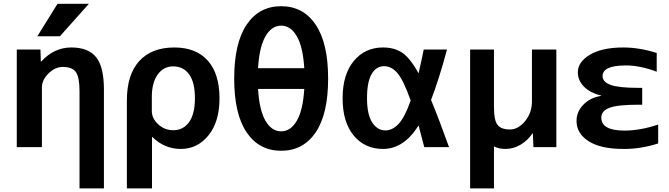

<svg xmlns="http://www.w3.org/2000/svg" viewBox="-20 -783 3562 1022"><path d="M359.4 -530.3Q450.2 -530.3 491.7 -478.5Q533.2 -426.8 533.2 -306.6V219.7H403.3V-296.9Q403.3 -372.1 383.8 -399.4Q364.3 -426.8 314.5 -426.8Q273.4 -426.8 238.3 -392.1Q203.1 -357.4 203.1 -317.4V0H69.3V-519.5H195.3L197.3 -455.1H199.2Q267.6 -530.3 359.4 -530.3ZM286.1 -762.7H453.1L298.8 -589.8H178.7Z M901.4 -429.7Q850.6 -429.7 819.3 -386.2Q788.1 -342.8 788.1 -266.6V-192.4Q788.1 -152.3 822.3 -121.1Q856.4 -89.8 902.3 -89.8Q955.1 -89.8 986.3 -132.8Q1017.6 -175.8 1017.6 -259.8Q1017.6 -344.7 986.8 -387.2Q956.1 -429.7 901.4 -429.7ZM1148.4 -259.8Q1148.4 -134.8 1089.8 -62.5Q1031.2 9.8 942.4 9.8Q855.5 9.8 791 -53.7H789.1V219.7H655.3V-247.1Q655.3 -385.7 721.2 -458Q787.1 -530.3 908.2 -530.3Q1023.4 -530.3 1085.9 -460.4Q1148.4 -390.6 1148.4 -259.8Z M1293 -651.9Q1359.4 -750 1476.6 -750Q1593.8 -750 1660.2 -651.9Q1726.6 -553.7 1726.6 -364.7Q1726.6 -175.8 1660.2 -78.1Q1593.8 19.5 1476.6 19.5Q1359.4 19.5 1293 -78.1Q1226.6 -175.8 1226.6 -364.7Q1226.6 -553.7 1293 -651.9ZM1353.5 -309.6Q1360.4 -196.3 1393.1 -140.1Q1425.8 -84 1476.6 -84Q1527.3 -84 1560.1 -140.6Q1592.8 -197.3 1599.6 -309.6ZM1353.5 -419.9H1599.6Q1592.8 -533.2 1560.1 -589.8Q1527.3 -646.5 1476.6 -646.5Q1425.8 -646.5 1393.1 -589.8Q1360.4 -533.2 1353.5 -419.9Z M2274.4 -251Q2315.4 -152.3 2370.1 0H2238.3Q2214.8 -87.9 2208 -115.2Q2129.9 9.8 2018.6 9.8Q1921.9 9.8 1862.8 -61.5Q1803.7 -132.8 1803.7 -259.8Q1803.7 -386.7 1863.3 -458.5Q1922.9 -530.3 2018.6 -530.3Q2078.1 -530.3 2120.1 -502.9Q2162.1 -475.6 2208 -392.6Q2226.6 -473.6 2235.4 -519.5H2359.4Q2316.4 -359.4 2274.4 -251ZM2166 -248Q2127.9 -355.5 2096.2 -393.1Q2064.5 -430.7 2024.4 -430.7Q1982.4 -430.7 1958 -388.7Q1933.6 -346.7 1933.6 -259.8Q1933.6 -174.8 1960.9 -131.8Q1988.3 -88.9 2031.2 -88.9Q2069.3 -88.9 2102.1 -124Q2134.8 -159.2 2166 -248Z M2941.4 -519.5V0H2819.3L2816.4 -73.2H2814.5Q2788.1 -34.2 2750 -12.2Q2711.9 9.8 2670.9 9.8Q2633.8 9.8 2609.4 -3.9V219.7H2482.4V-519.5H2609.4V-210Q2609.4 -142.6 2628.4 -118.2Q2647.5 -93.8 2694.3 -93.8Q2738.3 -93.8 2774.9 -138.2Q2811.5 -182.6 2811.5 -243.2V-519.5Z M3303.7 -87.9Q3388.7 -87.9 3483.4 -120.1V-19.5Q3389.6 10.7 3297.9 9.8Q3177.7 9.8 3113.3 -31.2Q3048.8 -72.3 3048.8 -139.6Q3048.8 -188.5 3085.4 -226.1Q3122.1 -263.7 3179.7 -272.5V-274.4Q3120.1 -289.1 3087.9 -322.3Q3055.7 -355.5 3055.7 -398.4Q3055.7 -453.1 3120.1 -491.7Q3184.6 -530.3 3297.9 -530.3Q3383.8 -530.3 3475.6 -501V-401.4Q3383.8 -435.5 3310.5 -434.6Q3187.5 -434.6 3187.5 -377.9Q3187.5 -346.7 3230.5 -331.1Q3273.4 -315.4 3376 -315.4H3398.4V-225.6H3376Q3266.6 -225.6 3223.6 -209Q3180.7 -192.4 3180.7 -157.2Q3180.7 -87.9 3303.7 -87.9Z"/></svg>

Font: Mgen+ 1c bold
Style: Bold
Weight: 700
Designer: [Source Han Sans]
Ryoko NISHIZUKA  (kana & ideographs); Paul D. Hunt (Latin, Greek & Cyrillic); Wenlong ZHANG  (bopomofo
Version: Version 1.059.20150602